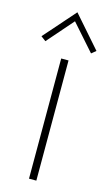

<svg xmlns="http://www.w3.org/2000/svg" viewBox="-141 -890 536 936"><g transform="rotate(15 127.0 -422.0)"><path d="M109 0V-606.5H146V0ZM12.5 -668 -12 -686.5 127 -844.5 265.5 -686.5 243 -668 121 -806H133Z"/></g></svg>

Font: Karla ExtraLight
Style: Regular
Weight: 250
Designer: Jonathan Pinhorn
Version: Version 2.004;gftools[0.9.33]